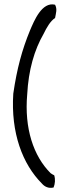

<svg xmlns="http://www.w3.org/2000/svg" viewBox="-20 -721 314 896"><path d="M42 -284C30 -101 85 45 176 136C187 149 206 160 230 154C237 137 239 116 233 97C227 94 221 91 216 87C136 7 93 -122 107 -281C113 -394 140 -488 184 -564C197 -591 215 -623 237 -637C241 -660 248 -678 237 -699C175 -714 139 -623 120 -579C83 -489 59 -401 42 -284Z"/></svg>

Font: Comica
Style: Rg
Weight: 400
Designer: Jasper
Foundry: KineticPlasma Fonts/Cannot Into Space Fonts
Version: Version 0.89